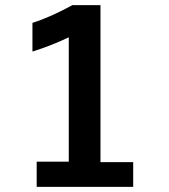

<svg xmlns="http://www.w3.org/2000/svg" viewBox="-20 -731 661 751"><path d="M501 0V-96.7H373V-710.9H263.2C207 -680.2 154.8 -656.7 106.9 -641.6V-529.3C155.3 -544.4 202.6 -563 249 -585V-98.6H123.5V0Z"/></svg>

Font: Ride
Style: Bold
Weight: 700
Version: Version 3.000